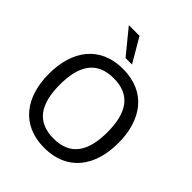

<svg xmlns="http://www.w3.org/2000/svg" viewBox="-264 -1119 1283 1283"><g transform="rotate(45 377.0 -478.0)"><path d="M378 -646C538 -646 603 -541 603 -361C603 -181 538 -76 378 -76C218 -76 153 -181 153 -361C153 -541 218 -646 378 -646ZM706 -361C706 -579 596 -734 378 -734C160 -734 50 -579 50 -361C50 -143 160 12 378 12C596 12 706 -143 706 -361ZM399 -797 299 -968H198L338 -797Z"/></g></svg>

Font: Perun
Style: Regular
Weight: 400
Foundry: Copyright (c) Stefan Peev, Context Ltd, 2016
Version: Version 1.089